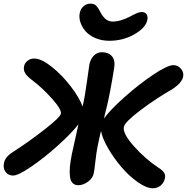

<svg xmlns="http://www.w3.org/2000/svg" viewBox="-30 -989 1013 1040"><path d="M562 -768.1Q521 -768.1 487.3 -782.5Q453.6 -796.9 434.1 -819.1Q414.6 -841.3 405.8 -867.4Q397 -893.6 401.9 -918Q406.2 -940.9 422.4 -955.1Q438.5 -969.2 460 -969.2Q470.7 -969.2 478.8 -966.3Q486.8 -963.4 492.9 -956.1Q499 -948.7 502.2 -943.8Q505.4 -939 511.2 -928.2Q523.9 -902.3 540.5 -887.2Q557.1 -872.1 583 -872.1Q617.7 -872.1 668 -896Q670.9 -897.5 679.2 -901.9Q687.5 -906.2 690.4 -907.7Q693.4 -909.2 700.2 -912.6Q707 -916 710.7 -917.5Q714.4 -918.9 719.7 -920.7Q725.1 -922.4 729.2 -923.1Q733.4 -923.8 737.8 -923.8Q755.9 -923.8 763.9 -911.6Q772 -899.4 768.1 -880.9Q759.3 -838.4 698 -803.2Q636.7 -768.1 562 -768.1ZM41 -38.1Q14.6 -38.1 0.2 -57.9Q-14.2 -77.6 -8.8 -104Q-3.4 -137.2 36.1 -163.1Q125 -220.2 210.4 -286.9Q295.9 -353.5 299.8 -373Q304.7 -395.5 251.5 -454.8Q198.2 -514.2 145 -554.2Q118.7 -573.7 107.4 -590.8Q96.2 -607.9 100.1 -628.9Q103 -646.5 118.4 -659.2Q133.8 -671.9 155.8 -671.9Q194.3 -671.9 250.5 -627Q306.6 -582 353 -521.5Q399.4 -460.9 417 -413.1L418 -414.1Q430.7 -470.2 441.2 -548.8Q451.7 -627.4 454.1 -639.2Q459.5 -667.5 477.3 -686.8Q495.1 -706.1 522 -706.1Q557.1 -706.1 576.4 -684.3Q595.7 -662.6 587.9 -617.2Q566.4 -483.9 547.9 -408.2Q540 -379.4 533.2 -347.2Q566.4 -393.1 643.3 -461.9Q720.2 -530.8 798.6 -583.5Q877 -636.2 909.2 -636.2Q933.1 -636.2 950 -616.9Q966.8 -597.7 961.9 -573.2Q955.1 -540.5 904.8 -506.8Q815.9 -456.1 731 -392.1Q646 -328.1 641.1 -301.8Q633.3 -266.6 695.6 -196.8Q757.8 -127 829.1 -80.1Q850.1 -66.9 858.6 -53.7Q867.2 -40.5 862.8 -22Q858.9 0 840.8 15.4Q822.8 30.8 797.9 30.8Q763.2 30.8 716.3 -2.4Q669.4 -35.6 628.7 -83Q587.9 -130.4 556.2 -184.8Q524.4 -239.3 517.1 -279.8Q505.4 -230.5 498 -192.9Q492.2 -164.1 486.6 -114Q481 -64 478 -50.8Q473.1 -24.4 447 -5.1Q420.9 14.2 394 14.2Q374.5 14.2 363 2.2Q351.6 -9.8 348.9 -33Q346.2 -56.2 348.6 -85Q351.1 -113.8 358.9 -152.8Q360.8 -162.1 395 -315.9Q356 -265.6 282.2 -199.5Q208.5 -133.3 138.4 -85.7Q68.4 -38.1 41 -38.1Z"/></svg>

Font: Shantell Sans Irregular
Style: Italic
Weight: 600
Italic angle: -11.31°
Designer: Stephen Nixon, Anya Danilova, Shantell Martin
Foundry: Arrow Type
Version: Version 1.006;[9816181b4]